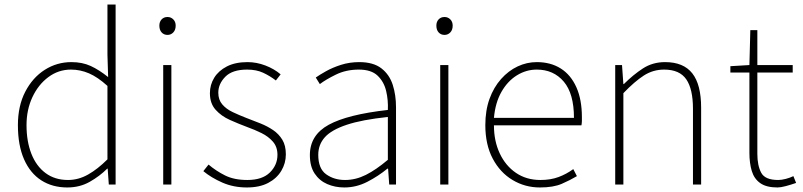

<svg xmlns="http://www.w3.org/2000/svg" viewBox="-20 -814 3543 847"><path d="M277 13Q211 13 162 -18.5Q113 -50 86 -111.5Q59 -173 59 -262Q59 -347 91.5 -409.5Q124 -472 177.5 -506Q231 -540 295 -540Q343 -540 380 -523Q417 -506 457 -474L454 -573V-794H490V0H460L455 -70H453Q420 -37 376 -12Q332 13 277 13ZM280 -20Q326 -20 368.5 -44Q411 -68 454 -111V-435Q411 -474 372.5 -490.5Q334 -507 293 -507Q238 -507 193.5 -474Q149 -441 123 -385.5Q97 -330 97 -262Q97 -190 118.5 -135.5Q140 -81 181 -50.5Q222 -20 280 -20Z M700 0V-527H736V0ZM719 -660Q703 -660 693 -671Q683 -682 683 -701Q683 -718 693 -728.5Q703 -739 719 -739Q734 -739 744.5 -728.5Q755 -718 755 -701Q755 -682 744.5 -671Q734 -660 719 -660Z M1069 13Q1010 13 961 -8.5Q912 -30 877 -59L900 -88Q933 -60 973 -40Q1013 -20 1071 -20Q1137 -20 1170.5 -53Q1204 -86 1204 -131Q1204 -166 1184 -189Q1164 -212 1133.5 -227Q1103 -242 1072 -253Q1032 -268 994 -285Q956 -302 931 -330Q906 -358 906 -403Q906 -440 925 -471Q944 -502 981 -521Q1018 -540 1072 -540Q1112 -540 1151 -525Q1190 -510 1218 -486L1197 -459Q1171 -479 1141 -493Q1111 -507 1070 -507Q1005 -507 974 -475.5Q943 -444 943 -405Q943 -374 960.5 -353.5Q978 -333 1006.5 -319.5Q1035 -306 1066 -294Q1098 -282 1129 -269.5Q1160 -257 1185 -240Q1210 -223 1225.5 -197.5Q1241 -172 1241 -133Q1241 -94 1221 -60.5Q1201 -27 1163 -7Q1125 13 1069 13Z M1499 13Q1458 13 1423.5 -2Q1389 -17 1368 -48.5Q1347 -80 1347 -130Q1347 -218 1430 -263.5Q1513 -309 1691 -329Q1693 -372 1683.5 -412.5Q1674 -453 1646 -480Q1618 -507 1563 -507Q1507 -507 1462 -485Q1417 -463 1391 -443L1373 -472Q1390 -484 1418.5 -500Q1447 -516 1484.5 -528Q1522 -540 1565 -540Q1627 -540 1662.5 -512.5Q1698 -485 1712.5 -440Q1727 -395 1727 -341V0H1697L1692 -70H1689Q1649 -37 1600.5 -12Q1552 13 1499 13ZM1502 -20Q1549 -20 1594 -42.5Q1639 -65 1691 -109V-298Q1577 -286 1509.5 -263.5Q1442 -241 1413 -208.5Q1384 -176 1384 -131Q1384 -70 1419 -45Q1454 -20 1502 -20Z M1922 0V-527H1958V0ZM1941 -660Q1925 -660 1915 -671Q1905 -682 1905 -701Q1905 -718 1915 -728.5Q1925 -739 1941 -739Q1956 -739 1966.5 -728.5Q1977 -718 1977 -701Q1977 -682 1966.5 -671Q1956 -660 1941 -660Z M2362 13Q2296 13 2241 -20Q2186 -53 2153.5 -114.5Q2121 -176 2121 -262Q2121 -327 2139.5 -378Q2158 -429 2190.5 -465.5Q2223 -502 2263.5 -521Q2304 -540 2348 -540Q2409 -540 2453.5 -512Q2498 -484 2522.5 -429.5Q2547 -375 2547 -297Q2547 -289 2547 -280.5Q2547 -272 2545 -261H2159Q2159 -192 2184.5 -137.5Q2210 -83 2256 -51.5Q2302 -20 2364 -20Q2409 -20 2444 -33Q2479 -46 2509 -68L2525 -37Q2495 -19 2458 -3Q2421 13 2362 13ZM2159 -294H2512Q2512 -401 2467 -454Q2422 -507 2348 -507Q2301 -507 2260 -481.5Q2219 -456 2192 -408.5Q2165 -361 2159 -294Z M2694 0V-527H2724L2730 -443H2732Q2773 -484 2816 -512Q2859 -540 2914 -540Q2995 -540 3034 -490.5Q3073 -441 3073 -339V0H3037V-334Q3037 -421 3007.5 -464Q2978 -507 2910 -507Q2861 -507 2820.5 -481Q2780 -455 2730 -403V0Z M3410 13Q3361 13 3334 -6Q3307 -25 3296.5 -59.5Q3286 -94 3286 -140V-494H3202V-522L3286 -527L3290 -681H3321V-527H3477V-494H3321V-135Q3321 -84 3338 -52Q3355 -20 3413 -20Q3428 -20 3447 -25Q3466 -30 3480 -37L3492 -7Q3469 1 3446.5 7Q3424 13 3410 13Z"/></svg>

Font: Noto Sans TC
Style: Regular
Weight: 100
Designer: Ryoko NISHIZUKA 西塚涼子 (kana, bopomofo & ideographs); Paul D. Hunt (Latin, Greek & Cyrillic); Sandoll Communications 산돌커뮤니
Foundry: Adobe
Version: Version 2.004;hotconv 1.0.118;makeotfexe 2.5.65603